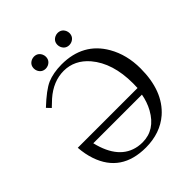

<svg xmlns="http://www.w3.org/2000/svg" viewBox="-221 -937 1086 1086"><g transform="rotate(-45 322.0 -394.0)"><path d="M372.1 -752Q372.1 -782.2 399.9 -795.4Q410.2 -799.8 419.9 -799.8Q450.2 -799.8 463.4 -772Q467.8 -761.7 467.8 -752Q467.8 -721.7 439.9 -708.5Q429.7 -704.1 419.9 -704.1Q389.6 -704.1 376.5 -731.9Q372.1 -742.2 372.1 -752ZM183.1 -752Q183.1 -782.2 210.9 -795.4Q221.2 -799.8 231 -799.8Q261.2 -799.8 274.4 -772Q278.8 -761.7 278.8 -752Q278.8 -721.7 251 -708.5Q240.7 -704.1 231 -704.1Q200.7 -704.1 187.5 -731.9Q183.1 -742.2 183.1 -752ZM97.2 -522.9 74.2 -546.9Q148.9 -617.2 194.8 -637.2Q243.2 -657.7 310.1 -658.2Q482.9 -658.2 562.5 -519.5Q610.8 -435.1 610.8 -326.2Q610.8 -145.5 507.3 -54.2Q431.2 11.7 315.9 12.2Q120.1 12.2 61.5 -159.7Q45.9 -205.6 42 -259.8H520Q521 -272 521 -296.9Q521 -458 441.4 -552.2Q379.9 -623.5 293.9 -624Q209.5 -624 136.2 -559.6Q121.6 -546.9 97.2 -522.9ZM122.1 -215.8Q162.6 -46.9 287.6 -24.9Q305.2 -22 323.2 -22Q422.9 -22 478.5 -122.1Q502 -165 511.2 -215.8Z"/></g></svg>

Font: Linux Biolinum Capitals O
Style: Small Caps
Weight: 400
Designer: Philipp H. Poll
Foundry: Philipp H. Poll
Version: Version 1.0.4